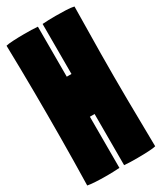

<svg xmlns="http://www.w3.org/2000/svg" viewBox="-243 -910 984 1167"><g transform="rotate(-30 248.5 -326.5)"><path d="M10 164Q14 -9 15 -168.5Q16 -328 15 -487Q14 -646 10 -817Q24 -821 60.5 -823Q97 -825 138 -825Q164 -825 188.5 -824.5Q213 -824 233 -822V-471H266V-822Q307 -825 358 -825Q396 -825 431.5 -823.5Q467 -822 487 -817Q484 -646 482.5 -487Q481 -328 482.5 -168.5Q484 -9 487 164Q473 168 436.5 170Q400 172 359 172Q334 172 310 171.5Q286 171 266 169V-190H233V169Q191 172 139 172Q101 172 65.5 170Q30 168 10 164Z"/></g></svg>

Font: Oi
Style: Regular
Weight: 400
Designer: Kostas Bartsokas, Mohamad Dakak
Foundry: Foundry5
Version: Version 4.000